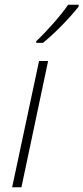

<svg xmlns="http://www.w3.org/2000/svg" viewBox="-20 -786 350 806"><path d="M132 -613V-606H160C213 -648 276 -715 310 -758V-766H266C237 -723 175 -653 132 -613ZM31 0H70L182 -530H144Z"/></svg>

Font: Noto Sans ExtraLight
Style: Italic
Weight: 200
Italic angle: -12°
Designer: Monotype Design Team
Foundry: Monotype Imaging Inc.
Version: Version 2.013